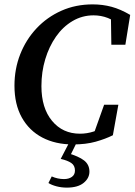

<svg xmlns="http://www.w3.org/2000/svg" viewBox="-20 -644 614 876"><path d="M313 15Q233 15 173 -16.5Q113 -48 79.5 -108Q46 -168 46 -253Q46 -330 72.5 -397Q99 -464 147 -515Q195 -566 260 -595Q325 -624 403 -624Q448 -624 489 -613Q530 -602 574 -576L552 -440H488L486 -574L529 -524Q503 -550 472 -562Q441 -574 407 -574Q355 -574 311 -548Q267 -522 235.5 -477Q204 -432 186.5 -374Q169 -316 169 -251Q169 -151 217.5 -92.5Q266 -34 345 -34Q377 -34 407.5 -44Q438 -54 468 -70L404 -23L455 -166H520L495 -27Q461 -10 416.5 2.5Q372 15 313 15ZM257 81 299 0H333L296 75L287 54Q339 69 363.5 88Q388 107 388 139Q388 169 361.5 190.5Q335 212 285 212Q260 212 237.5 206Q215 200 201 191L216 161Q243 173 272 173Q294 173 308 163Q322 153 322 134Q322 111 305 99.5Q288 88 257 81Z"/></svg>

Font: Lisu Bosa Black
Style: Italic
Weight: 900
Italic angle: -19°
Designer: David Morse, Annie Olsen, Victor Gaultney, Frank Grießhammer (Latin)
Foundry: SIL International
Version: Version 2.000